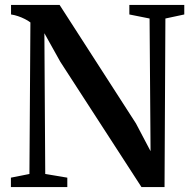

<svg xmlns="http://www.w3.org/2000/svg" viewBox="-20 -763 782 783"><path d="M24.5 0V-38.5L100 -53.5L104 -671.5Q95 -678.5 81.8 -685.2Q68.5 -692 53.8 -697Q39 -702 25 -704V-743H223L534.5 -259.5L594 -146.5L590 -687.5L507.5 -704V-743H731.5V-704L654.5 -687.5L651 0H557L226 -511L161 -627.5L164.5 -53.5L254.5 -38.5V0Z"/></svg>

Font: Merriweather 72pt SemiBold
Style: Regular
Weight: 600
Version: Version 2.100